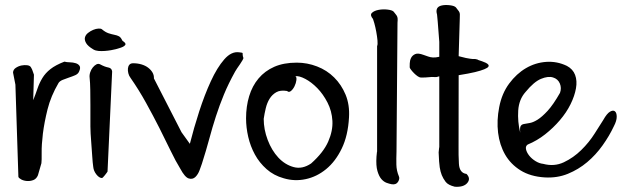

<svg xmlns="http://www.w3.org/2000/svg" viewBox="-20 -703 2442 754"><path d="M40.5 -370.6 31.2 -418Q31.7 -429.7 42 -436.5Q52.2 -443.4 64 -445.8Q75.7 -448.2 86.9 -446.8Q98.1 -445.3 101.6 -438.5Q106.4 -430.2 107.4 -426.5Q108.4 -422.9 113.3 -409.7L110.4 -309.6Q120.1 -334 127.4 -355.7Q134.8 -377.4 146.5 -396.7Q158.2 -416 178 -431.6Q197.8 -447.3 232.9 -460.9Q242.2 -458.5 254.6 -458.3Q267.1 -458 277.3 -454.8Q287.6 -451.7 292.5 -444.1Q297.4 -436.5 290.5 -421.9Q286.6 -412.6 275.4 -407.7Q264.2 -402.8 250.7 -398.4Q237.3 -394 225.8 -389.2Q214.4 -384.3 210 -377.4Q179.7 -325.7 166.7 -273.7Q153.8 -221.7 148.4 -178Q143.1 -134.3 143.6 -103Q144 -71.8 142.6 -62Q140.1 -53.7 135.7 -38.1Q131.3 -22.5 128.9 -14.6Q123 -0.5 110.8 4.2Q98.6 8.8 85.7 7.8Q72.8 6.8 63 1.5Q53.2 -3.9 52.2 -8.8Z M335 -206.1Q335 -213.4 335 -237.5Q335 -261.7 335 -291Q335 -320.3 334.5 -350.1Q334 -379.9 332 -397.5Q330.6 -407.7 334.2 -418.9Q337.9 -430.2 344.5 -438.2Q351.1 -446.3 358.6 -450.2Q366.2 -454.1 373.5 -450.2Q391.6 -440.4 405.3 -438Q418.9 -435.5 420.4 -422.4L402.3 -29.3Q401.9 -28.3 398.7 -23.9Q395.5 -19.5 391.8 -14.9Q388.2 -10.3 385 -7.1Q381.8 -3.9 380.4 -3.9Q369.6 -3.9 358.6 -17.8Q347.7 -31.7 346.2 -47.4Q343.8 -64 342.3 -87.9Q340.8 -111.8 338.9 -135.3Q336.9 -158.7 335.9 -178Q335 -197.3 335 -206.1ZM346.7 -508.8Q325.2 -521.5 318.1 -533.9Q311 -546.4 313.7 -556.4Q316.4 -566.4 325.7 -573.7Q335 -581.1 345.9 -585.7Q356.9 -590.3 366.7 -590.8Q376.5 -591.3 380.4 -587.9Q393.6 -576.7 406 -572.5Q418.5 -568.4 429 -566.4Q439.5 -564.5 447 -560.5Q454.6 -556.6 460 -544.4Q460.9 -542.5 466.1 -539.1Q471.2 -535.6 472.7 -531.2Q474.1 -526.9 466.6 -521.5Q459 -516.1 434.6 -509.8Q427.2 -507.8 416 -505.9Q404.8 -503.9 391.6 -502.9Q378.4 -502 366.7 -502.9Q355 -503.9 346.7 -508.8Z M492.7 -397Q486.3 -405.3 483.9 -415.5Q481.4 -425.8 482.4 -434.6Q483.4 -443.4 488.3 -449Q493.2 -454.6 502.9 -454.6Q520.5 -454.6 535.9 -450Q551.3 -445.3 562 -437Q572.8 -428.7 578.9 -418.2Q585 -407.7 584.5 -395L692.9 -183.6L725.6 -138.2Q741.2 -200.2 762.2 -265.1Q783.2 -330.1 807.9 -383.8Q832.5 -437.5 860.6 -469.7Q888.7 -502 919.4 -497.6Q927.2 -496.6 929.9 -496.1Q932.6 -495.6 932.9 -493.7Q933.1 -491.7 933.1 -487.3Q933.1 -482.9 936 -475.1Q936 -473.1 932.1 -466.1Q928.2 -459 922.4 -450.7Q916.5 -442.4 910.9 -434.1Q905.3 -425.8 903.3 -421.9Q877 -374.5 859.4 -331.8Q841.8 -289.1 827.9 -246.1Q814 -203.1 801.8 -157.7Q789.6 -112.3 772.9 -60.1Q770 -51.8 763.9 -34.9Q757.8 -18.1 747.1 -7.8Q736.3 2.4 721.2 -2.2Q706.1 -6.8 688 -40.5Q669.9 -69.8 649.9 -111.3Q629.9 -152.8 606 -200.2Q582 -247.6 553.7 -298.8Q525.4 -350.1 492.7 -397Z M946.3 -238.3Q946.3 -285.2 958.5 -325.4Q970.7 -365.7 995.4 -395Q1020 -424.3 1057.1 -440.7Q1094.2 -457 1145.5 -457Q1186.5 -457 1225.1 -442.1Q1263.7 -427.2 1292.2 -398.9Q1320.8 -370.6 1337.2 -331.1Q1353.5 -291.5 1350.6 -242.2Q1346.7 -170.4 1322 -119.6Q1297.4 -68.8 1260.7 -38.8Q1224.1 -8.8 1180.4 0.5Q1136.7 9.8 1094.2 -2.9Q1055.2 -13.7 1026.9 -38.8Q998.5 -64 981 -96.2Q963.4 -128.4 954.8 -165.5Q946.3 -202.6 946.3 -238.3ZM1015.6 -236.3Q1015.6 -194.8 1031.2 -153.6Q1046.9 -112.3 1073 -84.2Q1099.1 -56.2 1133.1 -46.9Q1167 -37.6 1201.7 -61Q1250 -104 1268.8 -146.7Q1287.6 -189.5 1285.4 -228.3Q1283.2 -267.1 1266.1 -300.3Q1249 -333.5 1226.1 -356.9Q1203.1 -380.4 1179 -393.1Q1154.8 -405.8 1139.6 -403.8Q1145.5 -400.9 1144 -388.7Q1142.6 -376.5 1136.7 -364.5Q1130.9 -352.5 1122.6 -345.7Q1114.3 -338.9 1107.4 -345.7Q1081.1 -350.1 1064.9 -340.8Q1048.8 -331.5 1038.8 -315.4Q1028.8 -299.3 1023.7 -278.1Q1018.6 -256.8 1015.6 -236.3Z M1537.1 -107.4Q1536.1 -80.1 1536.6 -56.4Q1537.1 -32.7 1546.4 -10.7Q1550.8 -1.5 1543.2 11Q1535.6 23.4 1518.1 20.5Q1509.3 19 1498 14.9Q1486.8 10.7 1477.5 0Q1468.3 -10.7 1462.2 -31.5Q1456.1 -52.2 1458.5 -87.9Q1460 -106.4 1460.4 -106.9Q1460.9 -107.4 1460.9 -106.7Q1460.9 -106 1460.9 -113.5Q1460.9 -121.1 1460.9 -154.8V-522Q1463.9 -527.8 1462.4 -544.2Q1460.9 -560.5 1457.5 -578.9Q1454.1 -597.2 1450 -611.8Q1445.8 -626.5 1444.8 -628.4Q1431.6 -644 1440.7 -652.6Q1449.7 -661.1 1467 -664.3Q1484.4 -667.5 1502.4 -665.3Q1520.5 -663.1 1525.9 -657.2Q1531.7 -649.4 1534.7 -646Q1537.6 -642.6 1539.3 -638.9Q1541 -635.3 1541.5 -629.9Q1542 -624.5 1541 -613.8Z M1705.1 -403.3Q1695.3 -399.4 1686 -400.4Q1676.8 -401.4 1664.8 -399.9Q1652.8 -398.4 1633.3 -398.4Q1627.9 -398.4 1620.6 -403.3Q1613.3 -408.2 1606.2 -415.3Q1599.1 -422.4 1594 -429.2Q1588.9 -436 1588.9 -438.5Q1588.9 -442.9 1589.1 -454.1Q1589.4 -465.3 1594.2 -475.3Q1599.1 -485.4 1610.4 -490.5Q1621.6 -495.6 1643.6 -487.3Q1652.8 -484.4 1661.1 -481.2Q1669.4 -478 1679.9 -477.3Q1690.4 -476.6 1705.1 -480V-538.6Q1697.3 -643.6 1696.3 -646Q1691.9 -660.6 1696.5 -669.7Q1701.2 -678.7 1715.1 -681.6Q1729 -684.6 1746.8 -682.4Q1764.6 -680.2 1770.5 -673.8Q1775.4 -666.5 1778.6 -663.1Q1781.7 -659.7 1783.7 -655.8Q1785.6 -651.9 1785.9 -646.7Q1786.1 -641.6 1785.6 -630.4L1781.2 -482.4Q1798.8 -477.5 1809.6 -475.3Q1820.3 -473.1 1826.4 -472.4Q1832.5 -471.7 1835.4 -471.4Q1838.4 -471.2 1841.1 -471.4Q1843.8 -471.7 1846.4 -471.2Q1849.1 -470.7 1855.5 -469.2Q1855 -468.3 1860.4 -466.6Q1865.7 -464.8 1873 -462.4Q1880.4 -460 1887.5 -456.5Q1894.5 -453.1 1897.5 -449.2Q1900.4 -445.3 1897.7 -440.9Q1895 -436.5 1882.3 -431.2Q1869.6 -425.8 1845.5 -419.9Q1821.3 -414.1 1781.2 -407.7L1780.8 -124.5Q1780.3 -96.7 1782.2 -60.1Q1784.2 -23.4 1812 -20Q1829.6 -2 1815.2 15.4Q1800.8 32.7 1766.1 30.3Q1739.7 23.9 1730 11Q1720.2 -2 1714.8 -15.4Q1709.5 -28.8 1706.8 -46.1Q1704.1 -63.5 1702.6 -104.5Q1704.1 -123.5 1704.6 -124Q1705.1 -124.5 1705.1 -123.8Q1705.1 -123 1705.1 -130.6Q1705.1 -138.2 1705.1 -171.4Z M1940.4 -282.2Q1950.7 -335.9 1979.5 -374.8Q2008.3 -413.6 2045.4 -435.3Q2082.5 -457 2125 -460Q2167.5 -462.9 2206.1 -444.3Q2230 -431.6 2238.5 -408.7Q2247.1 -385.7 2241.9 -356.2Q2236.8 -326.7 2220.7 -293.9Q2204.6 -261.2 2178.7 -231Q2152.8 -200.7 2120.8 -175.5Q2088.9 -150.4 2052.2 -135.3Q2043 -128.9 2045.7 -116.7Q2048.3 -104.5 2058.1 -92Q2067.9 -79.6 2083 -70.3Q2098.1 -61 2112.8 -59.6Q2156.2 -47.9 2194.1 -65.7Q2231.9 -83.5 2262.7 -113.8Q2293.5 -144 2315.2 -178.5Q2336.9 -212.9 2349.1 -231.9Q2363.3 -257.3 2375.5 -264.4Q2387.7 -271.5 2394.8 -265.9Q2401.9 -260.3 2401.9 -244.4Q2401.9 -228.5 2390.6 -207Q2373 -169.4 2346.4 -132.1Q2319.8 -94.7 2285.9 -66.2Q2252 -37.6 2210.2 -20.5Q2168.5 -3.4 2119.1 -6.3Q2063 -9.8 2024.2 -33.9Q1985.4 -58.1 1963.6 -95.9Q1941.9 -133.8 1936 -181.9Q1930.2 -230 1940.4 -282.2ZM2022.9 -181.6Q2021 -200.7 2024.4 -207.3Q2027.8 -213.9 2036.4 -215.8Q2044.9 -217.8 2058.8 -219.7Q2072.8 -221.7 2090.6 -232.7Q2108.4 -243.7 2130.6 -267.8Q2152.8 -292 2179.2 -338.4Q2186 -357.4 2178.5 -375.2Q2170.9 -393.1 2151.6 -398.9Q2132.3 -404.8 2104.5 -393.3Q2076.7 -381.8 2043.9 -341.8Q2018.1 -313 2015.1 -269.3Q2012.2 -225.6 2022.9 -181.6Z"/></svg>

Font: AKL 022
Style: Regular
Weight: 400
Designer: AKL
Foundry: AKL
Version: Version 2.053;August 19, 2024;FontCreator 13.0.0.2675 64-bit